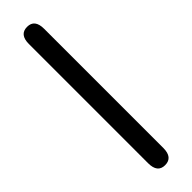

<svg xmlns="http://www.w3.org/2000/svg" viewBox="85 -803 829 829"><g transform="rotate(45 500.0 -388.5)"><path d="M922 -388Q922 -342 864 -342H136Q78 -342 78 -389Q78 -435 136 -435H864Q922 -435 922 -388Z"/></g></svg>

Font: 寒蝉全圆体
Style: Regular
Weight: 400
Designer: Warren2060
      Designed by Motoya company      

      [Varela Round]
      Joe Prince(Latin component); Avraham Cornf
Foundry: ChillType
Version: Version 3.200